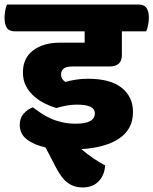

<svg xmlns="http://www.w3.org/2000/svg" viewBox="-60 -640 676 846"><path d="M228 -279Q278 -293 327 -293Q427 -293 476.5 -253Q526 -213 526 -147Q526 -107 510 -78Q494 -49 464 -29Q434 -9 392 2.5Q350 14 298 17Q324 39 350.5 57Q377 75 403 89Q401 131 375 158.5Q349 186 304 186Q267 186 239 166Q211 146 185 95L141 10Q89 -2 58 -26Q27 -50 27 -90Q27 -120 44.5 -139.5Q62 -159 85 -167Q101 -155 120 -142Q139 -129 162 -118.5Q185 -108 213 -101.5Q241 -95 274 -95Q358 -95 358 -141Q358 -160 338.5 -169.5Q319 -179 277 -179Q255 -179 231.5 -174.5Q208 -170 188 -164Q164 -171 138.5 -183.5Q113 -196 91 -215Q69 -234 55 -260Q41 -286 41 -321Q41 -384 86 -418Q131 -452 204 -452H313V-502H5Q-20 -502 -30 -517.5Q-40 -533 -40 -563Q-40 -575 -37 -593Q-34 -611 -29 -620H551Q575 -620 585.5 -605Q596 -590 596 -561Q596 -548 592.5 -529.5Q589 -511 584 -502H477V-397Q477 -347 422 -347H259Q230 -347 219.5 -337Q209 -327 209 -311Q209 -300 214.5 -292Q220 -284 228 -279Z"/></svg>

Font: Baloo
Style: Regular
Weight: 400
Designer: Sarang Kulkarni and Ek Type
Foundry: Ek Type
Version: Version 1.443;PS 1.000;hotconv 16.6.51;makeotf.lib2.5.65220;